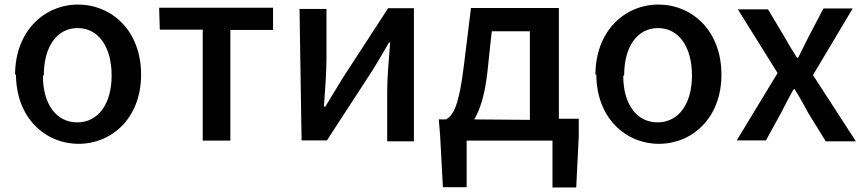

<svg xmlns="http://www.w3.org/2000/svg" viewBox="-20 -585 3789 841"><path d="M50 -260C50 -67 180 45 324 45C468 45 598 -66 598 -258C598 -453 467 -565 322 -565C177 -565 46 -452 46 -256ZM172 -256C172 -380 229 -462 320 -462C412 -462 469 -379 469 -254C469 -131 411 -49 318 -49C226 -49 168 -130 168 -252Z M680 -455H868V31H989V-454H1176V-551H677Z M1301 30H1412L1611 -276C1632 -309 1663 -363 1684 -399H1689C1683 -323 1676 -245 1676 -184V34H1793V-549H1680L1481 -243C1460 -208 1426 -153 1405 -118H1399C1404 -192 1410 -269 1410 -329V-546H1292Z M1908 11 1920 235H2024V31H2400V236H2504L2515 13V-65H2428V-550H2043L2012 -299C1990 -118 1965 -79 1933 -62H1902ZM2057 -62C2083 -105 2104 -170 2115 -270L2134 -448H2301V-60Z M2592 -260C2592 -67 2722 45 2866 45C3010 45 3140 -66 3140 -258C3140 -453 3009 -565 2864 -565C2719 -565 2588 -452 2588 -256ZM2714 -256C2714 -380 2771 -462 2862 -462C2954 -462 3011 -379 3011 -254C3011 -131 2953 -49 2860 -49C2768 -49 2710 -130 2710 -252Z M3207 30H3335L3402 -92C3420 -128 3438 -162 3456 -194H3461C3482 -161 3502 -124 3521 -89L3597 34H3729L3541 -256L3715 -548H3587L3525 -430C3509 -398 3492 -365 3476 -332H3471C3451 -364 3431 -396 3414 -427L3344 -544H3212L3386 -265Z"/></svg>

Font: GenEiGothic-pro-SemiBold
Style: Regular
Weight: 500
Designer: Ryoko NISHIZUKA (kana & ideographs); Paul D. Hunt (Latin, Greek & Cyrillic); Wenlong ZHANG (bopomofo); Sandoll Communica
Foundry: Adobe Systems Incorporated; o_tamon
Version: Version 1.000.140830